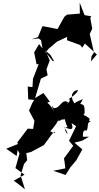

<svg xmlns="http://www.w3.org/2000/svg" viewBox="-20 -1323 754 1455"><path d="M390 -860 379 -861 276 -989 239 -926 257 -836 273 -837 230 -726 226 -663 190 -667 194 -570 239 -566 224 -541 200 -485 241 -407 231 -346 190 -348 110 -242 117 -232 27 -196 106 -141 114 -187 128 -160 97 -49 166 1 84 46C113 67 142 88 169 112L136 7L162 -80L186 -109L179 -163L214 -171L312 -223C375 -305 365 -303 395 -325C401 -291 346 -351 354 -320C389 -357 421 -404 418 -409C418 -409 461 -391 483 -493C484 -472 447 -440 497 -351C447 -327 558 -373 467 -357C520 -281 470 -310 470 -360C519 -336 541 -338 522 -390L557 -367L503 -256L535 -218L465 -123C469 -98 473 -73 475 -47L384 -29L477 3L514 -56L558 -108L604 -191L544 -242L603 -257L655 -287H608C610 -295 602 -345 636 -333C654 -360 633 -394 668 -404C633 -414 684 -413 641 -437C623 -452 603 -447 621 -464C623 -528 614 -530 590 -535C569 -544 583 -506 607 -573C555 -542 573 -576 476 -470C528 -546 481 -515 449 -417C537 -419 486 -465 566 -479C577 -460 556 -505 556 -527C511 -571 513 -633 571 -641C571 -621 512 -576 500 -573C531 -563 469 -520 496 -548C447 -580 436 -497 387 -504C361 -540 374 -513 391 -476C347 -560 319 -538 358 -552L309 -618L246 -580C261 -629 275 -678 290 -727L341 -752L332 -798L357 -865L324 -941L362 -907ZM291 -1018 309 -920 331 -932 348 -953 411 -1007 488 -1043V-1018L587 -982L604 -962L623 -993L714 -910L669 -857L674 -898L692 -925L660 -1065L679 -1106L664 -1188L672 -1200L621 -1208L584 -1303L585 -1220L488 -1212L468 -1196L416 -1103L302 -1125L268 -1042L221 -1025L272 -1032Z"/></svg>

Font: Hussar Lance
Style: ExBdObl
Weight: 700
Foundry: Cannot Into Space Fonts, PlusOne Fonts
Version: Version 2.270